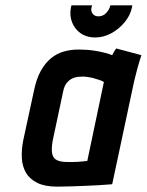

<svg xmlns="http://www.w3.org/2000/svg" viewBox="-20 -693 548 717"><path d="M474 -673H392L390 -666Q386 -654 375 -643Q364 -632 347 -632Q333 -632 325.5 -642.5Q318 -653 322 -666L324 -673H247L245 -666Q239 -636 249 -610Q259 -584 281.5 -568.5Q304 -553 335 -553Q366 -553 395 -568.5Q424 -584 445.5 -610Q467 -636 473 -666ZM508 -487 414 -512Q408 -504 403.5 -495.5Q399 -487 399 -487Q392 -490 374.5 -495Q357 -500 331 -504Q305 -508 274 -508Q244 -508 218 -500.5Q192 -493 170.5 -475.5Q149 -458 132.5 -428.5Q116 -399 107 -355L67 -170Q60 -135 61.5 -103.5Q63 -72 77 -48Q91 -24 119.5 -10Q148 4 194 4Q217 4 244.5 3Q272 2 299.5 1Q327 0 349.5 -1.5Q372 -3 385.5 -4Q399 -5 399 -5L481 -390Q485 -407 491.5 -431.5Q498 -456 508 -487ZM177 -169 216 -352Q220 -372 229 -383Q238 -394 249 -399.5Q260 -405 270.5 -406Q281 -407 289 -407Q297 -407 307.5 -405.5Q318 -404 329.5 -401Q341 -398 351 -394.5Q361 -391 368 -387L306 -92Q296 -91 286.5 -90Q277 -89 268 -88.5Q259 -88 250 -88Q241 -88 232 -88Q208 -88 193.5 -94.5Q179 -101 175 -118.5Q171 -136 177 -169Z"/></svg>

Font: Advent Pro
Style: Italic
Weight: 400
Italic angle: -12°
Designer: VivaRado, Andreas Kalpakidis
Foundry: VivaRado, Andreas Kalpakidis
Version: Version 3.000